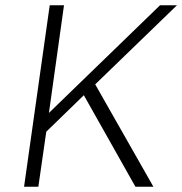

<svg xmlns="http://www.w3.org/2000/svg" viewBox="-20 -706 689 726"><path d="M165 -279 585 -686H649L340 -387L560 0H492L297 -346L155 -208L125 0H71L168 -686H222Z"/></svg>

Font: Chivo Thin Italic
Style: Regular
Weight: 100
Italic angle: -8.05°
Designer: Hector Gatti
Foundry: Omnibus-Type
Version: Version 1.007